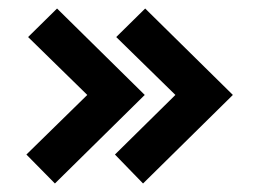

<svg xmlns="http://www.w3.org/2000/svg" viewBox="-20 -577 609 451"><path d="M42 -214 185 -354 46 -490 114 -557 320 -354 109 -146ZM250 -214 392 -354 253 -490 321 -557 527 -354 316 -146Z"/></svg>

Font: Exo
Style: DemiBold
Weight: 600
Designer: Natanael Gama
Version: Version 1.00